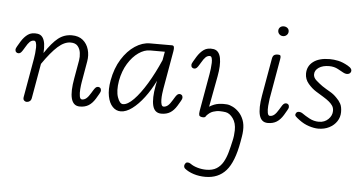

<svg xmlns="http://www.w3.org/2000/svg" viewBox="-66 -836 2625 1392"><g transform="rotate(5 1246.0 -140.0)"><path d="M135 0Q124 0 116 -8.2Q108 -16.5 110.5 -32.5L160.5 -316.5Q163.5 -333.5 166 -355.8Q168.5 -378 168.8 -398.8Q169 -419.5 164.5 -433.2Q160 -447 149.5 -447Q132.5 -447 119.2 -434.5Q106 -422 89.5 -393L81 -379Q70.5 -361 62.8 -353.5Q55 -346 45 -346Q35 -346 28.2 -352.5Q21.5 -359 21.5 -371.5Q21.5 -379 31 -395.2Q40.5 -411.5 52.5 -431.5Q74.5 -467 101.8 -486Q129 -505 171.5 -499Q194.5 -495.5 207.5 -477.8Q220.5 -460 224.8 -430.8Q229 -401.5 226 -363.5Q278 -441.5 321.2 -475.5Q364.5 -509.5 420 -509.5Q470 -509.5 500.8 -483.8Q531.5 -458 543.2 -417Q555 -376 547 -330.5L520.5 -178Q516.5 -155.5 514.2 -126Q512 -96.5 515.8 -74.5Q519.5 -52.5 533.5 -52.5Q550.5 -52.5 565.2 -65Q580 -77.5 597 -106.5L605.5 -120.5Q616 -138.5 623.8 -146Q631.5 -153.5 641.5 -153.5Q651.5 -153.5 658 -147Q664.5 -140.5 664.5 -127.5Q664.5 -120 655.2 -104Q646 -88 634 -68Q612.5 -33 586 -16.5Q559.5 0 522 0Q497 0 481.8 -13.5Q466.5 -27 459.8 -52.8Q453 -78.5 454.2 -115.5Q455.5 -152.5 464 -199.5L487.5 -333Q492 -359 488.2 -387.5Q484.5 -416 467.8 -436.2Q451 -456.5 415.5 -456.5Q370.5 -456.5 323 -414.2Q275.5 -372 214.5 -283.5L170.5 -33Q168 -16 158 -8Q148 0 135 0Z M788.5 -211Q776 -136.5 792 -90.5Q808 -44.5 832 -44.5Q866 -44.5 910.2 -90Q954.5 -135.5 1001.5 -213.2Q1048.5 -291 1090.5 -387.5L1101.5 -449.5H993.5Q952.5 -449.5 910.2 -420Q868 -390.5 835 -337Q802 -283.5 788.5 -211ZM728 -208Q744.5 -298.5 785.5 -364Q826.5 -429.5 880.2 -465Q934 -500.5 988.5 -500.5H1149Q1161.5 -500.5 1164 -489.2Q1166.5 -478 1163 -458.5L1114.5 -182Q1111.5 -165.5 1109 -143.5Q1106.5 -121.5 1106.8 -100.8Q1107 -80 1111.5 -66.2Q1116 -52.5 1127 -52.5Q1144 -52.5 1158.8 -65Q1173.5 -77.5 1190.5 -106.5L1199 -120.5Q1209.5 -138.5 1217.2 -146Q1225 -153.5 1235 -153.5Q1245 -153.5 1251.5 -147Q1258 -140.5 1258 -127.5Q1258 -120 1248.8 -104Q1239.5 -88 1227.5 -68Q1206 -33 1179.5 -16.5Q1153 0 1115.5 0Q1065.5 0 1052.2 -52.5Q1039 -105 1056.5 -198.5L1063.5 -235Q1030 -166 988 -110.8Q946 -55.5 902.5 -23.2Q859 9 820 9Q786 9 760.8 -17.2Q735.5 -43.5 725.8 -92.2Q716 -141 728 -208Z M1412.5 -0.5Q1393.5 -3 1390.2 -12.8Q1387 -22.5 1390.5 -44L1438.5 -316.5Q1441.5 -333.5 1444.2 -355.8Q1447 -378 1447.5 -398.8Q1448 -419.5 1444 -433.2Q1440 -447 1429.5 -447Q1412.5 -447 1399.2 -434.8Q1386 -422.5 1369.5 -393.5L1361 -379.5Q1350.5 -361.5 1342.8 -354Q1335 -346.5 1325 -346.5Q1315 -346.5 1308.2 -352.8Q1301.5 -359 1301.5 -372Q1301.5 -379.5 1311 -395.8Q1320.5 -412 1332.5 -432Q1354.5 -467.5 1381.8 -486.5Q1409 -505.5 1451.5 -499.5Q1473 -496 1485.8 -480.2Q1498.5 -464.5 1503.5 -438.8Q1508.5 -413 1507 -379Q1505.5 -345 1498 -305L1456 -80.5Q1491 -102.5 1524.5 -107Q1558 -111.5 1584.5 -108.5Q1604.5 -106.5 1628 -94.5Q1651.5 -82.5 1672.5 -60.5Q1693.5 -38.5 1706 -5.8Q1718.5 27 1716.5 71Q1715.5 92.5 1712 113Q1708.5 133.5 1705 154Q1679 301.5 1623 365Q1567 428.5 1472.5 428.5Q1427.5 428.5 1388 416Q1348.5 403.5 1322.5 382.5Q1314 375.5 1313.5 364.2Q1313 353 1321.5 342.5Q1327 335.5 1337.5 335.8Q1348 336 1358.5 343Q1379.5 358.5 1411.2 367.5Q1443 376.5 1474.5 376.5Q1520.5 376.5 1549.8 358Q1579 339.5 1597 307.8Q1615 276 1626.2 235.5Q1637.5 195 1647 151Q1651.5 132 1653.8 113Q1656 94 1656.5 74.5Q1657.5 21 1633 -12.8Q1608.5 -46.5 1579 -51.5Q1560.5 -54.5 1536.8 -55Q1513 -55.5 1487.8 -47Q1462.5 -38.5 1440 -12.5Q1438 -6 1431.8 -2.5Q1425.5 1 1412.5 -0.5Z M1831 -194 1879 -467Q1881 -479 1885.8 -486.5Q1890.5 -494 1899.2 -497.2Q1908 -500.5 1921 -500.5Q1935.5 -500.5 1939 -493.8Q1942.5 -487 1939.5 -470L1888 -176Q1884.5 -153 1882.2 -124Q1880 -95 1883.8 -73.8Q1887.5 -52.5 1901 -52.5Q1918.5 -52.5 1933.2 -65Q1948 -77.5 1965 -106.5L1973.5 -120.5Q1983.5 -138.5 1991.5 -146Q1999.5 -153.5 2009.5 -153.5Q2019.5 -153.5 2026 -147Q2032.5 -140.5 2032.5 -127.5Q2032.5 -120 2023 -104Q2013.5 -88 2002 -68Q1980.5 -33 1954 -16.5Q1927.5 0 1890 0Q1865.5 0 1850.2 -13Q1835 -26 1828.2 -51Q1821.5 -76 1822.2 -112Q1823 -148 1831 -194ZM1907.5 -673.5Q1907.5 -688 1917.5 -698Q1927.5 -708 1945 -708Q1960.5 -708 1971.8 -698.8Q1983 -689.5 1983 -673.5Q1983 -658.5 1972 -647.8Q1961 -637 1945 -637Q1929 -637 1918.2 -647.8Q1907.5 -658.5 1907.5 -673.5Z M2257.5 9Q2228.5 9 2190.2 -3Q2152 -15 2116.5 -42Q2098 -55.5 2088.5 -65.5Q2079 -75.5 2088 -89.5Q2093.5 -100 2108.5 -100Q2123.5 -100 2138.5 -89Q2155.5 -76.5 2188.2 -58.8Q2221 -41 2257.5 -41Q2299.5 -41 2326.5 -67.8Q2353.5 -94.5 2353.5 -128Q2353.5 -151.5 2342.2 -167.2Q2331 -183 2316.5 -194.5Q2301 -207.5 2275.5 -223.2Q2250 -239 2219.5 -257.5Q2189 -276.5 2162 -308.2Q2135 -340 2135 -380.5Q2135 -435.5 2177.8 -468Q2220.5 -500.5 2298 -500.5Q2326.5 -500.5 2359.2 -493.8Q2392 -487 2431 -465Q2451 -454 2457.5 -441.8Q2464 -429.5 2456.5 -417Q2450 -406.5 2435.5 -404.5Q2421 -402.5 2403 -412Q2390.5 -419 2362.2 -434.2Q2334 -449.5 2298 -449.5Q2251 -449.5 2222.2 -429.8Q2193.5 -410 2193.5 -380.5Q2193.5 -356.5 2216 -336.8Q2238.5 -317 2261.5 -300.5Q2292 -280.5 2319.2 -265.2Q2346.5 -250 2369.5 -225.5Q2388.5 -207.5 2400.5 -185.2Q2412.5 -163 2412.5 -124.5Q2412.5 -88 2392.5 -57.5Q2372.5 -27 2337.5 -9Q2302.5 9 2257.5 9Z"/></g></svg>

Font: Edu VIC WA NT Hand Pre
Style: Regular
Weight: 400
Designer: Tina and Corey Anderson, Eben Sorkin, Mirko Velimirovic
Foundry: Google for Education
Version: Version 1.000